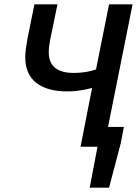

<svg xmlns="http://www.w3.org/2000/svg" viewBox="-20 -674 644 882"><path d="M392 188 428 0H396L413 -91H549L535 -17L481 188ZM350 0 403 -270Q377 -263 348 -258.5Q319 -254 290 -254Q197 -254 146.5 -293.5Q96 -333 96 -412Q96 -431 99 -451Q102 -471 106 -495L138 -654H244L210 -489Q208 -478 206 -463Q204 -448 204 -434Q204 -386 233 -362.5Q262 -339 319 -339Q346 -339 372.5 -343Q399 -347 421 -355L481 -654H589L458 0Z"/></svg>

Font: Source Sans 3 SemiBold
Style: Italic
Weight: 600
Italic angle: -11°
Designer: Paul D. Hunt
Foundry: Adobe
Version: Version 3.046;hotconv 1.0.118;makeotfexe 2.5.65603